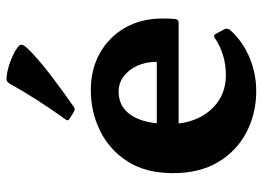

<svg xmlns="http://www.w3.org/2000/svg" viewBox="-131 -685 828 606"><g transform="rotate(-90 283.0 -382.0)"><path d="M297.8 12.7Q228.7 12.7 169.7 -17.5Q110.7 -47.7 75.1 -106.4Q39.5 -165.1 39.5 -250.2Q39.5 -335.1 76 -392.7Q112.6 -450.2 172.5 -479.8Q232.5 -509.4 302 -509.4Q366.2 -509.4 417.1 -481.4Q468 -453.4 497.8 -402.4Q527.6 -351.3 527.6 -282.2Q527.6 -273.5 527.3 -263.4Q527 -253.3 526 -241.8Q523.6 -232.2 514.6 -232.2H182.4V-301.1H417.3L390.8 -285.6Q390.8 -290.6 390.8 -294.2Q390.8 -297.8 390.8 -301.8Q390.8 -335.8 378.5 -362.8Q366.2 -389.8 344.9 -405.7Q323.6 -421.6 296.7 -421.6Q247.7 -421.6 221.2 -380.3Q194.7 -339 194.7 -259.9Q194.7 -209.9 213.7 -169.8Q232.8 -129.6 267.6 -106.3Q302.3 -83.1 348.6 -83.1Q414.9 -83.1 466.4 -118.3Q475.2 -123.7 479 -115.1L493.9 -87.4Q497.7 -79.9 492.3 -70.9Q457.8 -31.6 406.7 -9.4Q355.7 12.7 297.8 12.7ZM248.7 -563.1Q241.5 -557.7 233.1 -562.7L211.1 -576.6Q202.7 -581.6 209.1 -589.1Q241.2 -633.7 269.7 -678.1Q298.2 -722.6 323.1 -767.3Q328.5 -775.9 338.1 -775.5Q360.4 -774.1 384 -766.1Q407.6 -758 427.2 -746.9Q439.9 -739 443.6 -733.2Q447.3 -727.4 440.8 -718.3Q434.4 -709.2 415.2 -691.3Q380.8 -660 338.7 -628.3Q296.7 -596.7 248.7 -563.1Z"/></g></svg>

Font: Hahmlet
Style: Regular
Weight: 400
Designer: Minjoo Ham & Mark Frömberg
Foundry: hypertype
Version: Version 1.002